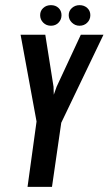

<svg xmlns="http://www.w3.org/2000/svg" viewBox="-20 -726 422 746"><path d="M87 0 122 -254 60 -591H156L188 -389L189 -358L200 -389L294 -591H382L218 -249L182 0ZM178 -626Q160 -626 148 -638Q136 -650 136 -667Q136 -684 148 -695Q160 -706 178 -706Q196 -706 207.5 -695Q219 -684 219 -667Q219 -650 207.5 -638Q196 -626 178 -626ZM289 -626Q272 -626 259.5 -638Q247 -650 247 -667Q247 -684 259.5 -695Q272 -706 289 -706Q307 -706 319 -695Q331 -684 331 -667Q331 -650 319 -638Q307 -626 289 -626Z"/></svg>

Font: Alumni Sans SemiBold
Style: Italic
Weight: 600
Italic angle: -8°
Version: Version 1.016